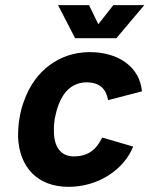

<svg xmlns="http://www.w3.org/2000/svg" viewBox="-20 -720 579 744"><path d="M205 -700 271 -572H431L539 -700H419L361 -626L325 -700ZM246 4C358 4 459 -60 496 -152L376 -187C352 -137 318 -114 266 -114C214 -114 189 -153 189 -211C188 -226 190 -243 192 -260C196 -279 201 -300 208 -317C228 -368 263 -401 317 -401C364 -400 390 -379 399 -332L530 -366C522 -458 442 -518 328 -518C210 -518 115 -446 74 -331C65 -309 59 -284 55 -259C51 -235 50 -211 50 -189C55 -71 126 4 246 4Z"/></svg>

Font: Arthouse Owned
Style: Bold Italic
Weight: 700
Italic angle: -10°
Designer: Jeremy Tribby
Foundry: Tribby Type
Version: Version 1.000;PS 001.000;hotconv 1.0.88;makeotf.lib2.5.64775